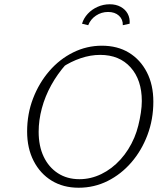

<svg xmlns="http://www.w3.org/2000/svg" viewBox="-20 -871 787 899"><path d="M348 8Q276 8 222 -25Q168 -58 137.5 -117.5Q107 -177 107 -255Q107 -338 135 -410.5Q163 -483 211 -538.5Q259 -594 322.5 -625.5Q386 -657 457 -657Q530 -657 583.5 -624.5Q637 -592 667.5 -533Q698 -474 698 -395Q698 -312 670.5 -239Q643 -166 595 -110.5Q547 -55 484 -23.5Q421 8 348 8ZM352 -32Q405 -32 454.5 -56Q504 -80 544 -124Q584 -168 609 -227Q620 -253 627.5 -283Q635 -313 639.5 -343Q644 -373 644 -398Q644 -497 591.5 -555.5Q539 -614 449 -614Q404 -614 358 -598.5Q312 -583 270 -555L290 -571Q249 -525 220 -472.5Q191 -420 176 -364Q161 -308 161 -254Q161 -187 184.5 -137.5Q208 -88 251 -60Q294 -32 352 -32ZM494 -851Q523 -851 545 -839Q567 -827 578 -806.5Q589 -786 587 -760L555 -753Q556 -780 537 -797.5Q518 -815 486 -815Q455 -815 429.5 -798Q404 -781 393 -753L364 -760Q372 -786 391 -806.5Q410 -827 437 -839Q464 -851 494 -851Z"/></svg>

Font: Piazzolla Thin Thin
Style: Italic
Weight: 250
Italic angle: -11.3°
Version: Version 2.005